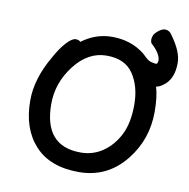

<svg xmlns="http://www.w3.org/2000/svg" viewBox="-69 -621 703 713"><g transform="rotate(10 282.5 -264.5)"><path d="M267.1 -48.8Q314 -48.8 351.1 -74.5Q388.2 -100.1 410.6 -144.5Q433.1 -189 433.1 -257.8Q433.1 -326.2 402.1 -373Q371.1 -419.9 301 -419.9Q231 -419.9 179.9 -353.5Q128.9 -287.1 128.9 -208Q128.9 -48.8 267.1 -48.8ZM272.9 23.9Q164.1 23.9 106.9 -38.6Q49.8 -101.1 49.8 -207Q49.8 -289.1 101.1 -377Q121.1 -414.1 142.1 -437Q163.1 -460 176.8 -460Q189.9 -460 194.8 -453.1Q247.1 -492.2 309.1 -492.2Q379.9 -492.2 431.2 -452.1Q439.9 -443.8 449.5 -435.3Q459 -426.8 470.5 -424.3Q481.9 -421.9 486.8 -421.9Q491.2 -421.9 493.2 -434.1Q493.2 -460.9 457 -493.2Q453.1 -499 453.1 -507.8Q453.1 -512.2 455.6 -521Q458 -529.8 471.9 -541.5Q485.8 -553.2 498 -553.2Q514.2 -553.2 523.9 -537.1Q564.9 -481 564.9 -439Q564.9 -375 524.9 -349.1Q511.2 -338.9 501 -338.9Q512.2 -301.8 512.2 -245.1Q512.2 -141.1 449.2 -62Q380.9 23.9 272.9 23.9Z"/></g></svg>

Font: LXGW WenKai Screen
Style: Regular
Weight: 400
Designer: LXGW / Fontworks Inc.
Foundry: LXGW / Fontworks Inc.
Version: Version 1.510;January 18,2025